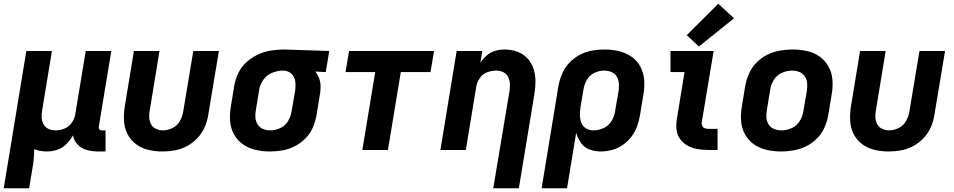

<svg xmlns="http://www.w3.org/2000/svg" viewBox="-49 -803 5109 1028"><path d="M-29 205H107L124 102Q129 76 131.5 49.5Q134 23 134 -4Q150 2 167.5 5Q185 8 202 8Q230 8 257.5 -1Q285 -10 306 -31.5Q327 -53 342 -78Q347 -49 367.5 -28Q388 -7 417.5 0.5Q447 8 478 8H516V-105H496Q491 -105 486.5 -107.5Q482 -110 480.5 -115Q479 -120 480 -125L547 -530H410L354 -191Q350 -167 335 -145.5Q320 -124 296 -114.5Q272 -105 248 -105Q228 -105 210.5 -113Q193 -121 184 -138Q175 -155 174 -174.5Q173 -194 177 -214L229 -530H92Z M821 8Q854 8 887.5 2Q921 -4 952.5 -21Q984 -38 1008.5 -64Q1033 -90 1047 -122.5Q1061 -155 1066 -188L1123 -530H986L932 -206Q928 -180 914 -155Q900 -130 874.5 -117.5Q849 -105 823 -105Q803 -105 785.5 -113.5Q768 -122 759.5 -138.5Q751 -155 750 -174.5Q749 -194 753 -214L805 -530H668L619 -233Q613 -194 615 -156Q617 -118 633.5 -85.5Q650 -53 679.5 -31Q709 -9 745.5 -0.5Q782 8 821 8Z M1396 8Q1430 8 1464 2Q1498 -4 1530 -20.5Q1562 -37 1587.5 -63Q1613 -89 1626.5 -121.5Q1640 -154 1646 -188L1664 -298Q1668 -320 1667.5 -342Q1667 -364 1659.5 -384Q1652 -404 1639 -420L1695 -417L1714 -530L1474 -538H1473Q1438 -538 1402.5 -532.5Q1367 -527 1333 -511.5Q1299 -496 1271 -470.5Q1243 -445 1227 -411.5Q1211 -378 1205 -343L1187 -233Q1180 -193 1183 -154.5Q1186 -116 1204 -83.5Q1222 -51 1252 -30Q1282 -9 1319.5 -0.5Q1357 8 1396 8ZM1398 -105Q1378 -105 1359.5 -112.5Q1341 -120 1330.5 -136.5Q1320 -153 1318.5 -173.5Q1317 -194 1321 -214L1339 -324Q1344 -353 1362.5 -378Q1381 -403 1410 -414Q1439 -425 1467 -425Q1493 -425 1511 -408.5Q1529 -392 1532 -366.5Q1535 -341 1531 -316L1512 -206Q1508 -179 1493 -154Q1478 -129 1451.5 -117Q1425 -105 1398 -105Z M1891 0H2028L2097 -417H2256L2275 -530H1820L1801 -417H1960Z M2592 205H2729L2812 -298Q2818 -333 2818 -368Q2818 -403 2807.5 -435Q2797 -467 2774.5 -491Q2752 -515 2720 -526.5Q2688 -538 2653 -538Q2628 -538 2603 -531Q2578 -524 2557.5 -506.5Q2537 -489 2523 -467L2533 -530H2396L2309 0H2445L2501 -339Q2505 -363 2520 -385Q2535 -407 2559 -416Q2583 -425 2608 -425Q2628 -425 2645 -417Q2662 -409 2671 -392Q2680 -375 2681 -355.5Q2682 -336 2679 -316Z M2851 205H2987L3036 -92Q3044 -63 3061 -38.5Q3078 -14 3106.5 -3Q3135 8 3167 8Q3197 8 3227.5 0Q3258 -8 3285 -26.5Q3312 -45 3332 -71.5Q3352 -98 3362.5 -127.5Q3373 -157 3378 -188L3396 -298Q3403 -337 3400 -375.5Q3397 -414 3379.5 -446.5Q3362 -479 3331.5 -500Q3301 -521 3263.5 -529.5Q3226 -538 3187 -538Q3154 -538 3120.5 -532Q3087 -526 3055.5 -509.5Q3024 -493 2999 -466.5Q2974 -440 2960.5 -408Q2947 -376 2941 -343ZM3128 -105Q3107 -105 3089 -115.5Q3071 -126 3063.5 -145.5Q3056 -165 3056 -186.5Q3056 -208 3059 -229L3075 -324Q3079 -350 3093 -375Q3107 -400 3133 -412.5Q3159 -425 3185 -425Q3206 -425 3224.5 -417.5Q3243 -410 3253 -393.5Q3263 -377 3264.5 -357Q3266 -337 3263 -316L3244 -206Q3240 -179 3224.5 -154Q3209 -129 3182 -117Q3155 -105 3128 -105Z M3745 0H3793V-113H3745Q3735 -113 3725.5 -116Q3716 -119 3711.5 -127.5Q3707 -136 3708 -146L3772 -530H3541V-417H3616L3575 -165Q3570 -136 3573.5 -107.5Q3577 -79 3593.5 -57Q3610 -35 3634.5 -22Q3659 -9 3687.5 -4.5Q3716 0 3745 0ZM3693 -554 3881 -705 3797 -783 3628 -615Z M4133 8Q4166 8 4200.5 2Q4235 -4 4267.5 -20Q4300 -36 4326 -62.5Q4352 -89 4366 -121.5Q4380 -154 4386 -188L4404 -298Q4411 -337 4408 -375.5Q4405 -414 4387 -446.5Q4369 -479 4339 -500.5Q4309 -522 4271 -530Q4233 -538 4194 -538Q4161 -538 4126.5 -532Q4092 -526 4059.5 -510Q4027 -494 4001.5 -468Q3976 -442 3961.5 -409Q3947 -376 3941 -343L3923 -233Q3916 -193 3919 -154.5Q3922 -116 3940 -83.5Q3958 -51 3988 -30Q4018 -9 4056 -0.5Q4094 8 4133 8ZM4135 -105Q4114 -105 4095.5 -112.5Q4077 -120 4066.5 -136.5Q4056 -153 4054.5 -173.5Q4053 -194 4057 -214L4075 -324Q4079 -351 4095 -376.5Q4111 -402 4138 -413.5Q4165 -425 4192 -425Q4213 -425 4231.5 -417.5Q4250 -410 4260.5 -393.5Q4271 -377 4272.5 -357Q4274 -337 4271 -316L4252 -206Q4248 -179 4232 -153.5Q4216 -128 4189 -116.5Q4162 -105 4135 -105Z M4709 8Q4742 8 4775.5 2Q4809 -4 4840.5 -21Q4872 -38 4896.5 -64Q4921 -90 4935 -122.5Q4949 -155 4954 -188L5011 -530H4874L4820 -206Q4816 -180 4802 -155Q4788 -130 4762.5 -117.5Q4737 -105 4711 -105Q4691 -105 4673.5 -113.5Q4656 -122 4647.5 -138.5Q4639 -155 4638 -174.5Q4637 -194 4641 -214L4693 -530H4556L4507 -233Q4501 -194 4503 -156Q4505 -118 4521.5 -85.5Q4538 -53 4567.5 -31Q4597 -9 4633.5 -0.5Q4670 8 4709 8Z"/></svg>

Font: Iosevka Sparkle Extrabold
Style: Italic
Weight: 800
Italic angle: -9°
Designer: Belleve Invis
Foundry: Belleve Invis
Version: Version 4.5.0; ttfautohint (v1.8.3)